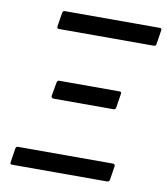

<svg xmlns="http://www.w3.org/2000/svg" viewBox="-76 -719 683 784"><g transform="rotate(10 265.5 -327.5)"><path d="M27 0Q17 0 19 -9L28 -67Q30 -76 37 -76H431Q440 -76 440 -67L431 -9Q429 0 421 0ZM145 -295Q142 -295 139 -298Q136 -301 137 -305L147 -362Q149 -371 156 -371H406Q416 -371 414 -362L405 -304Q403 -295 396 -295ZM119 -579Q110 -579 111 -588L120 -646Q122 -655 129 -655H523Q533 -655 531 -646L522 -588Q521 -579 512 -579Z"/></g></svg>

Font: Sofia Sans Semi Condensed
Style: Italic
Weight: 400
Italic angle: -9°
Designer: Botio Nikoltchev, Ani Petrova
Foundry: lettersoup
Version: Version 4.101